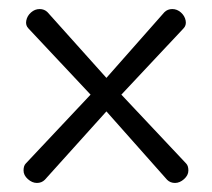

<svg xmlns="http://www.w3.org/2000/svg" viewBox="-20 -404 468 424"><path d="M37 -43 180 -195 43 -341Q36 -348 38 -358.5Q40 -369 48.5 -376.5Q57 -384 67.5 -384Q78 -384 85 -377L215 -232L343 -377Q350 -384 360.5 -384Q371 -384 379.5 -376.5Q388 -369 390 -358.5Q392 -348 385 -341L248 -195L391 -43Q396 -38 396 -27.5Q396 -17 386.5 -8.5Q377 0 366.5 0Q356 0 349 -7L215 -158L79 -7Q72 0 61.5 0Q51 0 41.5 -8.5Q32 -17 32 -27.5Q32 -38 37 -43Z"/></svg>

Font: Flamenco
Style: Regular
Weight: 400
Designer: Luciano Vergara
Foundry: Luciano Vergara
Version: Version 1.002